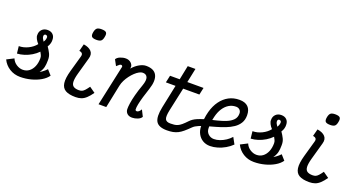

<svg xmlns="http://www.w3.org/2000/svg" viewBox="-61 -1582 4309 2316"><g transform="rotate(20 2094.0 -424.5)"><path d="M217 14Q141 14 80 -24Q19 -62 -12 -127L78 -173Q95 -130 135 -104Q175 -78 217 -78Q263 -78 297.5 -103.5Q332 -129 351.5 -175Q371 -221 371 -283Q370 -307 362 -321.5Q354 -336 344 -356Q311 -322 268 -296Q225 -270 178 -255Q131 -240 86 -238L76 -330Q137 -330 195.5 -359Q254 -388 289 -433Q267 -456 252.5 -484Q238 -512 240 -534Q239 -577 266.5 -604.5Q294 -632 338 -632Q382 -632 407 -607Q432 -582 432 -541Q434 -522 427.5 -496Q421 -470 405 -446Q430 -411 448.5 -373.5Q467 -336 465 -287Q465 -237 456.5 -200.5Q448 -164 419 -122Q434 -131 448.5 -141.5Q463 -152 477 -164Q491 -176 503 -189L559 -126Q530 -84 476 -52.5Q422 -21 354.5 -3.5Q287 14 217 14ZM339 -483Q350 -500 354.5 -512.5Q359 -525 360 -536Q362 -551 355.5 -560Q349 -569 336 -570Q326 -571 319 -564Q312 -557 312 -545Q312 -530 319 -516Q326 -502 339 -483Z M928 14Q844 14 798.5 -12Q753 -38 744.5 -98.5Q736 -159 765 -262L823 -467Q831 -493 821 -507.5Q811 -522 782 -526L806 -618Q874 -608 906 -573Q938 -538 921 -480L860 -262Q840 -190 842.5 -150Q845 -110 869.5 -94Q894 -78 938 -78Q961 -78 977.5 -85Q994 -92 1011.5 -111Q1029 -130 1053 -164L1127 -112Q1094 -65 1064 -37Q1034 -9 1001.5 2.5Q969 14 928 14ZM930 -721Q883 -721 868.5 -738Q854 -755 863 -799Q871 -836 888.5 -849.5Q906 -863 946 -863Q993 -863 1007.5 -846Q1022 -829 1012 -785Q1005 -748 987 -734.5Q969 -721 930 -721Z M1733 -121 1774 -40Q1761 -15 1725 -0.5Q1689 14 1654 14Q1614 14 1591 -7Q1568 -28 1566 -62Q1565 -91 1572 -139.5Q1579 -188 1596 -253Q1613 -318 1641 -396Q1667 -469 1652.5 -504.5Q1638 -540 1592 -540Q1572 -540 1546.5 -526Q1521 -512 1495 -487.5Q1469 -463 1445.5 -432Q1422 -401 1404.5 -366Q1387 -331 1380 -296L1319 0H1220L1330 -509Q1330 -512 1332 -516.5Q1334 -521 1332 -526Q1330 -533 1325.5 -536.5Q1321 -540 1313 -540Q1305 -540 1294.5 -533Q1284 -526 1261 -504L1221 -578Q1235 -603 1270.5 -617.5Q1306 -632 1341 -632Q1373 -632 1396.5 -617Q1420 -602 1430 -578Q1438 -558 1432 -535Q1473 -582 1517 -606Q1563 -632 1603 -632Q1706 -632 1739 -567Q1772 -502 1733 -385Q1711 -320 1694.5 -263.5Q1678 -207 1669 -163Q1660 -119 1662 -93Q1663 -86 1668.5 -82Q1674 -78 1682 -78Q1695 -78 1709 -90Q1723 -102 1733 -121Z M2313 -181Q2345 -215 2397 -237Q2435 -253 2477 -266Q2483 -319 2496 -366Q2519 -449 2562.5 -508.5Q2606 -568 2666 -600Q2726 -632 2801 -632Q2875 -632 2912.5 -594.5Q2950 -557 2950 -486Q2950 -428 2924.5 -386.5Q2899 -345 2856 -316Q2813 -287 2759 -266Q2705 -245 2648 -229Q2606 -217 2566 -206Q2566 -195 2566 -184Q2566 -138 2596.5 -109.5Q2627 -81 2670 -81Q2706 -81 2745 -94.5Q2784 -108 2820 -132Q2856 -156 2882 -186L2927 -104Q2892 -69 2845.5 -42Q2799 -15 2749 -0.5Q2699 14 2654 14Q2601 14 2560 -10.5Q2519 -35 2496 -79Q2473 -122 2473 -177Q2457 -171 2442 -165Q2399 -147 2375 -123Q2335 -83 2303 -56Q2271 -29 2241 -14Q2211 1 2177.5 7.5Q2144 14 2101 14Q1994 14 1961 -42.5Q1928 -99 1955 -229L2017 -526H1893L1913 -618H2037L2074 -800H2173L2135 -618H2343L2323 -526H2115L2050 -225Q2032 -140 2046 -109Q2060 -78 2112 -78Q2140 -78 2162 -80.5Q2184 -83 2205.5 -92Q2227 -101 2252.5 -122.5Q2278 -144 2313 -181ZM2574 -291Q2603 -298 2632 -305Q2693 -320 2743.5 -340.5Q2794 -361 2825 -393Q2856 -425 2856 -475Q2856 -505 2837.5 -522.5Q2819 -540 2790 -540Q2741 -540 2700 -515.5Q2659 -491 2629 -445Q2599 -399 2583 -333Q2577 -313 2574 -291Z M3217 14Q3141 14 3080 -24Q3019 -62 2988 -127L3078 -173Q3095 -130 3135 -104Q3175 -78 3217 -78Q3263 -78 3297.5 -103.5Q3332 -129 3351.5 -175Q3371 -221 3371 -283Q3370 -307 3362 -321.5Q3354 -336 3344 -356Q3311 -322 3268 -296Q3225 -270 3178 -255Q3131 -240 3086 -238L3076 -330Q3137 -330 3195.5 -359Q3254 -388 3289 -433Q3267 -456 3252.5 -484Q3238 -512 3240 -534Q3239 -577 3266.5 -604.5Q3294 -632 3338 -632Q3382 -632 3407 -607Q3432 -582 3432 -541Q3434 -522 3427.5 -496Q3421 -470 3405 -446Q3430 -411 3448.5 -373.5Q3467 -336 3465 -287Q3465 -237 3456.5 -200.5Q3448 -164 3419 -122Q3434 -131 3448.5 -141.5Q3463 -152 3477 -164Q3491 -176 3503 -189L3559 -126Q3530 -84 3476 -52.5Q3422 -21 3354.5 -3.5Q3287 14 3217 14ZM3339 -483Q3350 -500 3354.5 -512.5Q3359 -525 3360 -536Q3362 -551 3355.5 -560Q3349 -569 3336 -570Q3326 -571 3319 -564Q3312 -557 3312 -545Q3312 -530 3319 -516Q3326 -502 3339 -483Z M3928 14Q3844 14 3798.5 -12Q3753 -38 3744.5 -98.5Q3736 -159 3765 -262L3823 -467Q3831 -493 3821 -507.5Q3811 -522 3782 -526L3806 -618Q3874 -608 3906 -573Q3938 -538 3921 -480L3860 -262Q3840 -190 3842.5 -150Q3845 -110 3869.5 -94Q3894 -78 3938 -78Q3961 -78 3977.5 -85Q3994 -92 4011.5 -111Q4029 -130 4053 -164L4127 -112Q4094 -65 4064 -37Q4034 -9 4001.5 2.5Q3969 14 3928 14ZM3930 -721Q3883 -721 3868.5 -738Q3854 -755 3863 -799Q3871 -836 3888.5 -849.5Q3906 -863 3946 -863Q3993 -863 4007.5 -846Q4022 -829 4012 -785Q4005 -748 3987 -734.5Q3969 -721 3930 -721Z"/></g></svg>

Font: Victor Mono Thin
Style: Bold Italic
Weight: 700
Italic angle: -12°
Monospace: yes
Version: Version 1.561;gftools[0.9.30]